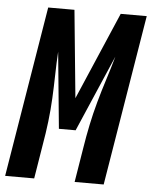

<svg xmlns="http://www.w3.org/2000/svg" viewBox="-71 -779 650 823"><g transform="rotate(5 254.5 -367.5)"><path d="M-18 0 103 -735H216L253 -358L415 -735H527L406 0H281L305 -147Q313 -198 323.5 -248.5Q334 -299 348 -349.5Q362 -400 378 -450Q394 -500 408 -550L266 -221H194L162 -550Q159 -500 158 -450Q157 -400 154.5 -349.5Q152 -299 146 -248.5Q140 -198 131 -147L107 0Z"/></g></svg>

Font: Iosevka SS04 Extrabold
Style: Italic
Weight: 800
Italic angle: -9°
Monospace: yes
Designer: Belleve Invis
Foundry: Belleve Invis
Version: Version 19.0.0; ttfautohint (v1.8.4)